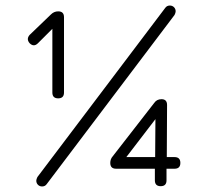

<svg xmlns="http://www.w3.org/2000/svg" viewBox="-20 -674 751 693"><path d="M132 -1Q123 -1 117 -7Q111 -13 111 -22Q111 -27 115 -35L576 -645Q582 -654 593 -654Q602 -654 608 -648Q614 -642 614 -633Q614 -628 610 -620L149 -10Q143 -1 132 -1ZM169 -340V-570L117 -518Q102 -503 87 -518Q74 -533 87 -548L164 -622Q175 -633 190 -633Q211 -633 211 -612V-340Q211 -319 190 -319Q169 -319 169 -340ZM539 -23V-65H399Q378 -65 378 -86Q378 -100 387 -110L537 -303Q546 -316 563 -316Q583 -316 583 -295L582 -107H610Q631 -107 631 -86Q631 -65 610 -65H581V-23Q581 -2 560 -2Q539 -2 539 -23ZM436 -107H540L541 -244Z"/></svg>

Font: Jura Light
Style: Regular
Weight: 300
Designer: Daniel Johnson, Alexei Vanyashin
Foundry: Daniel Johnson
Version: Version 5.103